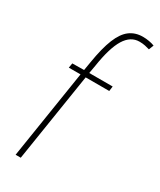

<svg xmlns="http://www.w3.org/2000/svg" viewBox="-229 -783 885 1065"><g transform="rotate(30 214.0 -250.0)"><path d="M190 -356 101 210H68L157 -356H82L87 -386L162 -387L171 -441Q187 -540 211 -599Q235 -658 270 -684Q305 -710 353 -710Q373 -710 393 -706.5Q413 -703 428 -697L416 -666Q403 -670 386.5 -673.5Q370 -677 350 -677Q294 -677 258.5 -619.5Q223 -562 204 -438L195 -387H345L341 -356Z"/></g></svg>

Font: Georama SemiCondensed ExtraLight
Style: Italic
Weight: 200
Width: 4
Italic angle: -9°
Designer: Jean-Baptiste Levee
Foundry: Production Type
Version: Version 1.000